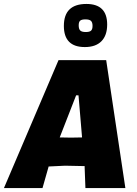

<svg xmlns="http://www.w3.org/2000/svg" viewBox="-47 -951 693 971"><path d="M390 -931Q495 -931 495 -827Q495 -772 466 -742.5Q437 -713 382 -713Q276 -713 276 -820Q276 -931 390 -931ZM385 -853Q366 -853 358.5 -846.5Q351 -840 351 -823Q351 -804 359 -796.5Q367 -789 387 -789Q406 -789 413.5 -796Q421 -803 421 -820Q421 -838 413 -845.5Q405 -853 385 -853ZM490 -647 587 0H385L381 -107V-111L282 -113L199 -109L168 0H-27L249 -647ZM338 -469 255 -256 312 -255 368 -256 350 -469Z"/></svg>

Font: Alegreya Sans SC Black
Style: Italic
Weight: 900
Italic angle: -7°
Designer: Juan Pablo del Peral
Foundry: Huerta Tipografica
Version: Version 2.007